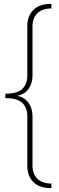

<svg xmlns="http://www.w3.org/2000/svg" viewBox="-20 -810 309 998"><path d="M247 168Q186 168 154 137Q122 106 122 52V-204Q122 -250 96 -275Q70 -300 8 -300V-323Q70 -323 96 -348Q122 -373 122 -419V-674Q122 -728 154 -759Q186 -790 247 -790V-766Q200 -766 174.5 -741Q149 -716 149 -674V-418Q149 -377 129 -348.5Q109 -320 71 -312Q109 -303 129 -274.5Q149 -246 149 -205V52Q149 94 174.5 119Q200 144 247 144Z"/></svg>

Font: Prodigy Sans ExtraLight
Style: Regular
Weight: 200
Designer: Wei Huang
Foundry: Wei Huang
Version: Version 1.003; ttfautohint (v1.8.3)